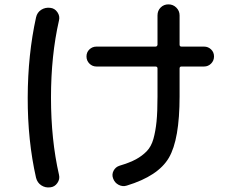

<svg xmlns="http://www.w3.org/2000/svg" viewBox="-20 -800 1040 866"><path d="M415 -500Q396.5 -500 383.3 -513.2Q370.1 -526.4 370.1 -545.4Q370.1 -564.5 383.3 -577.1Q396.5 -589.8 415 -589.8H680.7Q689.5 -589.8 690.4 -598.6V-730.5Q690.4 -752 704.6 -766.1Q718.8 -780.3 739.7 -780.3Q760.7 -780.3 775.4 -765.6Q790 -751 790 -730.5V-598.6Q790 -589.8 798.8 -589.8H900.4Q918.9 -589.8 932.1 -577.1Q945.3 -564.5 945.3 -545.4Q945.3 -526.4 932.1 -513.2Q918.9 -500 900.4 -500H798.8Q790 -500 790 -491.2V-365.2Q790 -170.9 741.7 -88.4Q693.4 -5.9 551.8 37.1Q533.2 43 515.1 33.7Q497.1 24.4 490.2 4.9Q483.4 -12.7 492.2 -29.8Q501 -46.9 519.5 -52.7Q565.4 -66.4 593.3 -81.5Q621.1 -96.7 641.6 -117.7Q662.1 -138.7 671.9 -173.3Q681.6 -208 686 -251.5Q690.4 -294.9 690.4 -365.2V-491.2Q690.4 -500 680.7 -500ZM207 44.9Q184.6 47.9 166.5 36.1Q148.4 24.4 142.6 2Q104.5 -166 105 -359.9Q105.5 -553.7 142.6 -721.7Q147.5 -744.1 166 -755.9Q184.6 -767.6 207 -764.6Q226.6 -762.7 238.8 -745.1Q251 -727.5 246.1 -708Q210 -549.8 210 -359.9Q210 -169.9 246.1 -11.7Q251 7.8 238.8 25.4Q226.6 43 207 44.9Z"/></svg>

Font: Rounded Mgen+ 1m medium
Style: Regular
Weight: 500
Designer: [Source Han Sans]
Ryoko NISHIZUKA  (kana & ideographs); Paul D. Hunt (Latin, Greek & Cyrillic); Wenlong ZHANG  (bopomofo
Version: Version 1.059.20150602